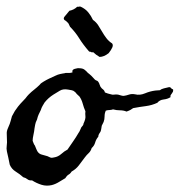

<svg xmlns="http://www.w3.org/2000/svg" viewBox="-41 -553 558 597"><path d="M485.4 -282.2Q490.2 -281.2 491.7 -278.3Q493.2 -275.4 497.1 -275.4Q498 -270.5 496.6 -267.6Q495.1 -264.6 493.2 -262.2Q491.2 -259.8 489.7 -257.3Q488.3 -254.9 489.3 -251Q480.5 -245.1 467.8 -243.7Q455.1 -242.2 448.2 -233.4Q431.6 -225.6 412.6 -223.1Q393.6 -220.7 373 -216.8Q363.3 -210 359.9 -209Q356.4 -208 352.5 -206.1Q342.8 -210 332 -210Q321.3 -210 310.5 -212.9Q304.7 -210.9 299.3 -210.9Q293.9 -210.9 288.1 -209Q284.2 -201.2 284.2 -191.4Q284.2 -181.6 281.2 -173.8L275.4 -162.1Q274.4 -157.2 273.9 -152.8Q273.4 -148.4 271.5 -143.6Q269.5 -140.6 267.1 -136.7Q264.6 -132.8 264.6 -127.9Q257.8 -120.1 254.9 -109.9Q252 -99.6 244.1 -92.8Q241.2 -83 234.9 -77.1Q228.5 -71.3 222.7 -63.5Q211.9 -48.8 203.6 -38.1Q195.3 -27.3 181.6 -19.5Q176.8 -11.7 169.9 -8.8Q164.1 -2.9 162.1 1Q153.3 5.9 142.6 12.7Q131.8 19.5 120.1 22.5Q103.5 26.4 87.9 21.5Q72.3 16.6 58.6 7.8Q49.8 8.8 44.4 4.4Q39.1 0 31.2 -2Q20.5 -11.7 7.8 -19.5Q-4.9 -27.3 -10.7 -41Q-12.7 -51.8 -15.1 -62.5Q-17.6 -73.2 -19.5 -82Q-21.5 -90.8 -20 -100.6Q-18.6 -110.4 -19.5 -120.1Q-19.5 -130.9 -20 -138.2Q-20.5 -145.5 -15.6 -156.2Q-9.8 -168.9 -7.8 -177.2Q-5.9 -185.5 -3.9 -191.4Q-1 -196.3 2 -202.1Q4.9 -208 8.8 -212.9Q14.6 -221.7 22.5 -230.5Q30.3 -239.3 38.1 -247.1Q43.9 -254.9 48.8 -259.8Q56.6 -267.6 65.4 -274.4Q74.2 -281.2 83 -290Q85 -293 87.9 -294.9Q90.8 -296.9 93.8 -298.8Q103.5 -304.7 111.8 -308.6Q120.1 -312.5 130.9 -317.4Q138.7 -321.3 146 -322.8Q153.3 -324.2 163.1 -326.2Q169.9 -326.2 174.8 -326.2Q179.7 -326.2 184.6 -328.1Q181.6 -335.9 191.4 -338.9Q201.2 -341.8 206.1 -340.8Q215.8 -340.8 221.7 -336.4Q227.5 -332 232.4 -326.2Q243.2 -318.4 253.9 -305.7Q255.9 -303.7 258.8 -302.7Q261.7 -301.8 263.7 -299.8Q267.6 -294.9 269 -289.1Q270.5 -283.2 275.4 -278.3Q278.3 -276.4 281.2 -273.4Q284.2 -270.5 285.2 -265.6Q290 -263.7 294.4 -262.2Q298.8 -260.7 303.7 -259.8Q308.6 -257.8 314 -258.8Q319.3 -259.8 326.2 -258.8Q331.1 -257.8 335 -256.3Q338.9 -254.9 343.8 -254.9Q351.6 -255.9 359.9 -258.8Q368.2 -261.7 378.9 -259.8Q393.6 -255.9 409.7 -262.7Q425.8 -269.5 442.4 -271.5Q446.3 -271.5 449.2 -272Q452.1 -272.5 456.1 -272.5Q460.9 -276.4 468.8 -278.3Q476.6 -280.3 485.4 -282.2ZM206.1 -252.9Q196.3 -261.7 194.8 -264.2Q193.4 -266.6 191.4 -267.6Q187.5 -271.5 181.6 -272.5Q175.8 -273.4 170.9 -274.4Q155.3 -277.3 145 -271Q134.8 -264.6 125 -258.8Q109.4 -249 97.7 -234.4Q94.7 -229.5 91.3 -223.6Q87.9 -217.8 85.9 -210.9Q82 -203.1 79.1 -196.8Q76.2 -190.4 74.2 -181.6Q69.3 -171.9 68.4 -165.5Q67.4 -159.2 66.4 -154.3Q65.4 -144.5 63 -133.8Q60.5 -123 60.5 -115.2Q61.5 -112.3 63.5 -107.4Q65.4 -102.5 67.4 -100.6Q69.3 -95.7 71.8 -89.8Q74.2 -84 76.2 -81.1Q81.1 -74.2 88.9 -72.3Q96.7 -70.3 106.4 -67.4Q117.2 -61.5 121.1 -62.5Q125 -63.5 127 -63.5Q139.6 -65.4 149.4 -74.2Q159.2 -83 168.9 -87.9Q176.8 -99.6 186 -112.8Q195.3 -126 203.1 -139.6Q206.1 -143.6 208 -148.4Q210 -153.3 211.9 -157.2Q218.8 -165 218.3 -166Q217.8 -167 218.8 -168.9Q225.6 -183.6 224.6 -191.4Q223.6 -199.2 224.6 -207Q219.7 -217.8 216.3 -230.5Q212.9 -243.2 206.1 -252.9ZM199.2 -532.2Q201.2 -531.2 204.1 -532.2Q207 -533.2 210 -532.2Q224.6 -525.4 233.4 -514.6Q242.2 -503.9 248 -491.2Q257.8 -484.4 264.2 -474.6Q270.5 -464.8 276.4 -454.6Q282.2 -444.3 289.6 -434.6Q296.9 -424.8 307.6 -418Q311.5 -413.1 308.1 -405.3Q304.7 -397.5 296.9 -387.7Q282.2 -376 268.6 -376Q256.8 -382.8 249 -390.6Q244.1 -389.6 242.2 -391.1Q240.2 -392.6 236.3 -392.6Q216.8 -415 205.1 -434.1Q193.4 -453.1 176.8 -469.7Q171.9 -481.4 169.4 -482.9Q167 -484.4 165 -487.3Q152.3 -493.2 160.6 -502.4Q168.9 -511.7 174.8 -519.5Q189.5 -522.5 199.2 -532.2Z"/></svg>

Font: Seaweed Script
Style: Regular
Weight: 400
Designer: Squid
Foundry: Font Diner, Inc DBA Neapolitan
Version: Version 1.000